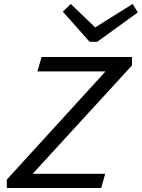

<svg xmlns="http://www.w3.org/2000/svg" viewBox="-20 -940 709 960"><path d="M486 0H14V-42L505 -580V-583H167L188 -655H640V-613L146 -74V-71H506ZM428 -731 294 -882 334 -920 456 -803 643 -920 669 -878 466 -731Z"/></svg>

Font: Intel One Mono
Style: Italic
Weight: 400
Italic angle: -16°
Monospace: yes
Designer: Fred Shallcrass
Foundry: Frere-Jones Type LLC
Version: Version 1.400;hotconv 1.1.0;makeotfexe 2.6.0;FJTRelease1.4